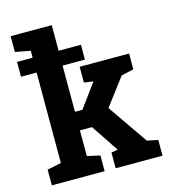

<svg xmlns="http://www.w3.org/2000/svg" viewBox="-113 -854 844 945"><g transform="rotate(-15 309.5 -381.0)"><path d="M34.2 0V-80.1L105.5 -94.7V-555.7H25.9V-631.3H105.5V-666.5L28.3 -681.2V-761.7H237.8V-631.3H351.6V-555.7H237.8V-320.3H275.9L362.3 -438.5L364.3 -441.4L317.4 -447.8V-528.3H569.3V-447.8L506.3 -433.6L401.9 -295.4L542.5 -91.8L598.1 -80.1V0H359.4V-80.1L390.1 -85.4L392.6 -85.9L299.3 -225.6H237.8V-94.7L303.2 -80.1V0Z"/></g></svg>

Font: Roboto Slab SemiBold
Style: Regular
Weight: 600
Designer: Google
Version: Version 2.001; ttfautohint (v1.8.3)